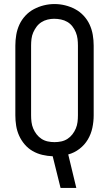

<svg xmlns="http://www.w3.org/2000/svg" viewBox="-20 -766 540 951"><path d="M280 165 241 8Q215 7 189.5 1Q164 -5 141.5 -18Q119 -31 102 -51Q85 -71 74.5 -94.5Q64 -118 60 -143.5Q56 -169 56 -195V-540Q56 -567 60.5 -593.5Q65 -620 76 -644Q87 -668 105.5 -688Q124 -708 147.5 -720.5Q171 -733 197 -739.5Q223 -746 250 -746Q277 -746 303 -739.5Q329 -733 352.5 -720.5Q376 -708 394.5 -688Q413 -668 424 -644Q435 -620 439.5 -593.5Q444 -567 444 -540V-195Q444 -164 437.5 -133Q431 -102 415 -75Q399 -48 373.5 -28.5Q348 -9 318 -1L358 165ZM250 -62Q267 -62 283.5 -65.5Q300 -69 314 -78Q328 -87 338.5 -100.5Q349 -114 355.5 -129.5Q362 -145 364 -161.5Q366 -178 366 -195V-540Q366 -557 364 -573.5Q362 -590 355.5 -606Q349 -622 338.5 -635.5Q328 -649 313.5 -657.5Q299 -666 282 -669.5Q265 -673 248 -673Q232 -673 215.5 -669Q199 -665 185 -656Q171 -647 161 -633.5Q151 -620 144.5 -605Q138 -590 136 -573.5Q134 -557 134 -540V-195Q134 -178 136 -161.5Q138 -145 144.5 -129.5Q151 -114 161.5 -100.5Q172 -87 186 -78Q200 -69 216.5 -65.5Q233 -62 250 -62Z"/></svg>

Font: Zed Sans
Style: Regular
Weight: 400
Designer: Belleve Invis
Foundry: Belleve Invis
Version: Version 1.0.0; ttfautohint (v1.8.4)